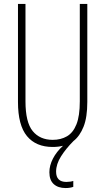

<svg xmlns="http://www.w3.org/2000/svg" viewBox="-20 -785 533 972"><path d="M264 84Q264 136 316 136Q326 136 336 134.5Q346 133 351 131V161Q334 167 312 167Q274 167 252 147Q230 127 230 87Q230 53 248 18Q266 -17 299 -47Q275 -41 247 -41Q162 -41 116.5 -96Q71 -151 71 -269V-765H109V-272Q109 -166 145.5 -121.5Q182 -77 247 -77Q288 -77 319 -95Q350 -113 367 -155.5Q384 -198 384 -272V-765H422V-269Q422 -191 403 -143.5Q384 -96 352 -71Q314 -33 289 6.5Q264 46 264 84Z"/></svg>

Font: Noto Sans Tamil UI ExtraCondensed ExtraLight
Style: Regular
Weight: 200
Width: 2
Designer: Jelle Bosma - Monotype Design Team
Foundry: Monotype Imaging Inc.
Version: Version 2.004; ttfautohint (v1.8.4.7-5d5b)